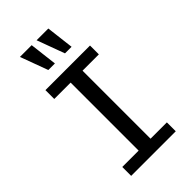

<svg xmlns="http://www.w3.org/2000/svg" viewBox="-282 -1033 1118 1118"><g transform="rotate(-45 276.5 -474.0)"><path d="M92.8 -73.2H227.5V-633.3H92.8V-706.1H460V-633.3H325.7V-73.2H460V0H92.8ZM324.7 -776.9 261.7 -947.8H358.4L378.9 -776.9ZM187.5 -776.9 124.5 -947.8H221.2L241.7 -776.9Z"/></g></svg>

Font: Monda
Style: Regular
Weight: 400
Designer: Vernon Adams
Foundry: Vernon Adams
Version: Version 2.100; ttfautohint (v1.8.3)